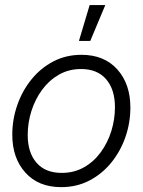

<svg xmlns="http://www.w3.org/2000/svg" viewBox="-20 -748 578 778"><path d="M228 10.3Q135.7 10.3 82.8 -48.6Q29.8 -107.4 29.8 -202.1Q29.8 -263.7 49.8 -321.5Q69.8 -379.4 106.9 -425.5Q144 -471.7 195.6 -498.8Q247.1 -525.9 310.1 -525.9Q402.3 -525.9 455.3 -466.8Q508.3 -407.7 508.3 -312.5Q508.3 -250.5 488.3 -192.9Q468.3 -135.3 431.2 -89.4Q394 -43.5 342.5 -16.6Q291 10.3 228 10.3ZM230 -47.4Q280.3 -47.4 320.3 -70.1Q360.4 -92.8 388.4 -131.3Q416.5 -169.9 431.2 -217.3Q445.8 -264.6 445.8 -313.5Q445.8 -385.3 410.2 -426.8Q374.5 -468.3 308.6 -468.3Q258.8 -468.3 219 -445.6Q179.2 -422.9 150.9 -384.5Q122.6 -346.2 107.4 -298.6Q92.3 -251 92.3 -200.7Q92.3 -129.9 127.9 -88.6Q163.6 -47.4 230 -47.4ZM299.8 -582 343.3 -727.5H406.7L345.7 -582Z"/></svg>

Font: Inter Display Light
Style: Italic
Weight: 300
Italic angle: -9.39999°
Designer: Rasmus Andersson
Foundry: rsms
Version: Version 4.000;git-a52131595